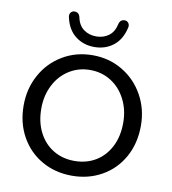

<svg xmlns="http://www.w3.org/2000/svg" viewBox="-96 -985 965 1079"><g transform="rotate(10 386.0 -446.0)"><path d="M51.4 -333.5Q51.4 -429 94.7 -507.9Q138 -586.9 214.6 -632.4Q291.1 -678 385.7 -678Q480.2 -678 556.4 -632.4Q632.7 -586.9 676.5 -508.2Q720.3 -429.6 720.3 -334.5Q720.3 -233.5 676.8 -155.3Q633.3 -77.1 557 -33.9Q480.8 9.3 385.7 9.3Q290.9 9.3 214.6 -34.3Q138.4 -77.9 94.9 -155.7Q51.4 -233.6 51.4 -333.5ZM619.6 -333.5Q619.6 -406.5 589.4 -466.2Q559.3 -525.9 506.1 -559.8Q452.9 -593.8 385.7 -593.8Q319.4 -593.8 265.9 -559.8Q212.3 -525.9 182.2 -466.2Q152.1 -406.5 152.1 -333.5Q152.1 -256.1 182.2 -197.5Q212.3 -138.8 265.3 -106.9Q318.2 -75 385.7 -75Q453.5 -75 506.4 -106.5Q559.3 -138.1 589.4 -196.7Q619.6 -255.4 619.6 -333.5ZM215.9 -865.5Q212.4 -880.7 219.9 -890.9Q227.4 -901.1 239.4 -902.4Q250.3 -903 258.2 -898.8Q266.2 -894.5 270 -886.4Q271.4 -884.4 273.3 -877.9Q282.7 -829.9 313.4 -807.7Q344 -785.4 385 -785.4Q426 -785.4 456.4 -807.7Q486.7 -829.9 496.7 -877.9Q498.6 -884.4 500 -886.4Q503.9 -894.5 511.8 -898.8Q519.8 -903 530.7 -902.4Q542.7 -901.1 550.2 -890.9Q557.7 -880.7 554.2 -865.5Q538.9 -796.6 493.5 -760.8Q448 -725 385 -725Q322 -725 276.4 -760.8Q230.7 -796.6 215.9 -865.5Z"/></g></svg>

Font: SN Pro Thin
Style: Regular
Weight: 200
Designer: Tobias Whetton
Foundry: Supernotes
Version: Version 1.003;Glyphs 3.3 (3324)